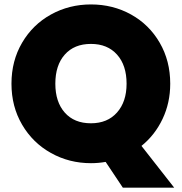

<svg xmlns="http://www.w3.org/2000/svg" viewBox="-20 -736 828 874"><path d="M32.2 -355Q32.2 -459 80.6 -541.5Q128.9 -624 211.9 -669.9Q294.9 -715.8 394 -715.8Q494.1 -715.8 576.7 -669.9Q659.2 -624 707 -541.5Q754.9 -459 754.9 -355Q754.9 -268.1 720 -194.6Q685.1 -121.1 624 -71.8L772.9 118.2H539.1L460.9 1Q427.7 6.8 394 6.8Q294.9 6.8 211.9 -39.6Q128.9 -85.9 80.6 -168.5Q32.2 -251 32.2 -355ZM231.9 -355Q231.9 -272 274.9 -223.4Q317.9 -174.8 394 -174.8Q469.2 -174.8 512.7 -223.9Q556.2 -272.9 556.2 -355Q556.2 -439 512.7 -487.5Q469.2 -536.1 394 -536.1Q317.9 -536.1 274.9 -487.5Q231.9 -439 231.9 -355Z"/></svg>

Font: Poppins ExtraBold
Style: Regular
Weight: 800
Designer: Ninad Kale (Devanagari), Jonny Pinhorn (Latin)
Foundry: Indian Type Foundry
Version: 4.004